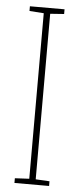

<svg xmlns="http://www.w3.org/2000/svg" viewBox="-52 -744 319 773"><g transform="rotate(5 107.0 -357.0)"><path d="M37 0V-19L95 -22V-691L37 -695V-714H177V-695L121 -691V-22L177 -19V0Z"/></g></svg>

Font: Noto Sans Display Thin Cond
Style: Regular
Weight: 250
Width: 3
Designer: Monotype Design team
Foundry: Monotype Imaging Inc.
Version: Version 1.000